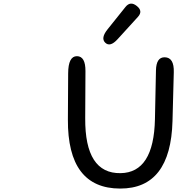

<svg xmlns="http://www.w3.org/2000/svg" viewBox="-307 -1050 1063 1089"><path d="M468.8 -1016.1Q505.4 -987.3 475.6 -954.6L359.9 -827.6Q317.4 -780.8 289.6 -808.1Q263.2 -834 303.2 -883.8L404.8 -1010.7Q432.6 -1045.4 468.8 -1016.1ZM-286.6 -976.1ZM627.4 -725.1Q681.2 -724.1 678.7 -640.1L671.4 -363.3Q661.1 20 374.5 19.5Q75.7 19 78.1 -372.1L79.6 -634.3Q80.1 -731.4 129.4 -731.4Q178.2 -731 177.7 -646.5L176.3 -379.4Q174.3 -64.5 377 -67.9Q565.4 -70.8 571.8 -373.5L577.6 -650.4Q579.1 -726.1 627.4 -725.1Z"/></svg>

Font: Comic Relief
Style: Regular
Weight: 400
Designer: Jeff Davis
Foundry: Loudifier
Version: Version 1.0